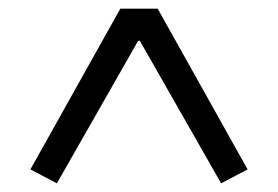

<svg xmlns="http://www.w3.org/2000/svg" viewBox="-20 -718 640 442"><path d="M489 -296 302 -624H298L111 -296L50 -328L257 -698H343L550 -328Z"/></svg>

Font: IBM Plex Sans
Style: Regular
Weight: 400
Designer: Mike Abbink, Paul van der Laan, Pieter van Rosmalen
Foundry: Bold Monday
Version: Version 3.005